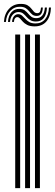

<svg xmlns="http://www.w3.org/2000/svg" viewBox="-26 -980 285 1000"><path d="M156.2 0V-800H181.9V0ZM53.2 0V-800H79V0ZM104.7 0V-800H130.4V0ZM-5.6 -865.7Q-2.9 -908.9 21.7 -934.8Q46.3 -960.7 85 -959.7Q106.3 -959.3 118 -952Q129.8 -944.8 136.9 -935.4Q144.1 -926.1 150.7 -918.9Q157.2 -911.8 167.9 -911.5Q177.6 -911.2 182 -918.3Q186.3 -925.4 187.5 -940.6H197.1Q195.9 -918.6 188.4 -907.7Q181 -896.8 164.7 -897.1Q150.5 -897.3 142.1 -904.3Q133.7 -911.4 126.5 -920.5Q119.3 -929.7 108.9 -936.9Q98.6 -944.2 80.4 -944.8Q48.8 -945.9 27.9 -923.6Q6.9 -901.3 4.9 -865.7ZM15.5 -865.7Q17.8 -899.1 34.4 -916.9Q50.9 -934.6 75.8 -933.7Q92.6 -933.3 102.7 -926Q112.7 -918.7 120.3 -909.4Q127.9 -900.1 137.1 -892.9Q146.4 -885.7 161.9 -885.4Q182.3 -884.9 194 -899Q205.8 -913.1 207.7 -940.6H218.4Q216.9 -905.1 201.9 -886.2Q186.8 -867.3 160.1 -867.9Q142.3 -868.2 131.3 -875.5Q120.2 -882.8 111.9 -892.4Q103.7 -902 94.7 -909.4Q85.8 -916.7 72 -917.2Q53 -917.9 40.2 -903.4Q27.5 -888.9 26.2 -865.7ZM36.7 -865.7Q38.2 -884.9 47.2 -895.8Q56.3 -906.7 69.8 -906.1Q80.9 -905.6 89 -898.5Q97.1 -891.3 105.6 -882Q114.1 -872.6 126.1 -865.4Q138.1 -858.3 157 -857.9Q189.5 -857.1 208.7 -879.7Q227.9 -902.4 228.9 -940.6H239.5Q237.7 -893.5 215.1 -867.7Q192.5 -841.9 152.4 -842.6Q130.1 -843 116.1 -850.1Q102.2 -857.2 93.6 -866.5Q85.1 -875.8 78.7 -883.1Q72.4 -890.3 65.1 -890.9Q58.1 -891.6 52.5 -884.9Q46.9 -878.2 46.5 -865.7Z"/></svg>

Font: Big Shoulders Inline Text SC Thin
Style: Regular
Weight: 100
Designer: Patric King
Foundry: XO Type Co
Version: Version 2.002